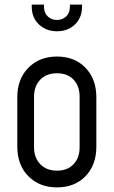

<svg xmlns="http://www.w3.org/2000/svg" viewBox="-20 -800 494 832"><path d="M227 12Q150.5 12 102.8 -36.5Q55 -85 55 -164.5V-379Q55 -457.5 102.8 -506.2Q150.5 -555 227 -555Q303.5 -555 350.5 -506.2Q397.5 -457.5 397.5 -379V-164.5Q397.5 -85 350.5 -36.5Q303.5 12 227 12ZM227 -60.5Q272.5 -60.5 298.8 -88.5Q325 -116.5 325 -162V-381.5Q325 -427 298.8 -454.8Q272.5 -482.5 227 -482.5Q181.5 -482.5 154.5 -454.8Q127.5 -427 127.5 -381.5V-162Q127.5 -116.5 154.5 -88.5Q181.5 -60.5 227 -60.5ZM227 -664.5Q180 -664.5 148.8 -694Q117.5 -723.5 117.5 -771.5V-780H170.5V-771.5Q170.5 -744.5 186.8 -729Q203 -713.5 227 -713.5Q251 -713.5 267 -729Q283 -744.5 283 -771.5V-780H335.5V-771.5Q335.5 -723.5 304.8 -694Q274 -664.5 227 -664.5Z"/></svg>

Font: Mohave
Style: Regular
Weight: 400
Designer: Gumpita Rahayu
Foundry: Tokotype
Version: Version 2.003; ttfautohint (v1.8.3)